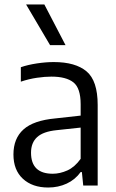

<svg xmlns="http://www.w3.org/2000/svg" viewBox="-20 -828 520 857"><path d="M195 9Q124.5 9 82.2 -30Q40 -69 40 -138.5Q40 -210 84.8 -250.2Q129.5 -290.5 227.5 -299.5L340 -312V-362.5Q340 -435 307.5 -460.5Q275 -486 209.5 -486Q180.5 -486 144.5 -480.8Q108.5 -475.5 73 -463.5V-528Q105 -539 145 -545Q185 -551 220 -551Q317 -551 366.5 -509.2Q416 -467.5 416 -359.5V0H351.5L345.5 -60H340Q315.5 -26 277.8 -8.5Q240 9 195 9ZM118.5 -146.5Q118.5 -52.5 215.5 -52.5Q247.5 -52.5 280.5 -67.2Q313.5 -82 340 -119V-258.5L233 -247Q173 -241 145.8 -216Q118.5 -191 118.5 -146.5ZM203.5 -626.5 96.5 -808H178L272.5 -626.5Z"/></svg>

Font: Encode Sans SmCnd
Style: Regular
Weight: 400
Width: 4
Designer: Multiple Designers
Foundry: Impallari Type
Version: Version 3.002; ttfautohint (v1.8.3) -l 8 -r 50 -G 200 -x 14 